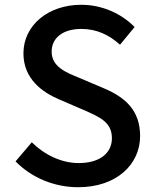

<svg xmlns="http://www.w3.org/2000/svg" viewBox="-20 -770 648 803"><path d="M307 13C468 13 566 -83 566 -201C566 -309 503 -363 416 -400L315 -443C255 -467 196 -491 196 -554C196 -613 245 -649 320 -649C385 -649 436 -624 482 -583L543 -657C487 -714 406 -750 320 -750C180 -750 78 -663 78 -547C78 -440 157 -384 228 -354L330 -310C398 -280 448 -259 448 -192C448 -130 398 -88 309 -88C238 -88 166 -122 113 -175L45 -95C112 -27 206 13 307 13Z"/></svg>

Font: Noto Sans CJK KR Medium
Style: Regular
Weight: 500
Designer: Ryoko NISHIZUKA (kana & ideographs); Paul D. Hunt (Latin, Greek & Cyrillic); Wenlong ZHANG (bopomofo); Sandoll Communica
Foundry: Adobe Systems Incorporated
Version: Version 1.004;PS 1.004;hotconv 1.0.82;makeotf.lib2.5.63406